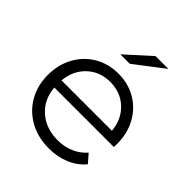

<svg xmlns="http://www.w3.org/2000/svg" viewBox="-200 -866 1005 1005"><g transform="rotate(45 302.0 -363.5)"><path d="M557 -241H117Q123 -159 180 -108.5Q237 -58 324 -58Q373 -58 414 -75.5Q455 -93 485 -127L525 -81Q490 -39 437.5 -17Q385 5 322 5Q241 5 178.5 -29.5Q116 -64 81 -125Q46 -186 46 -263Q46 -340 79.5 -401Q113 -462 171.5 -496Q230 -530 303 -530Q376 -530 434 -496Q492 -462 525 -401.5Q558 -341 558 -263ZM117 -294H490Q483 -372 431.5 -420.5Q380 -469 303 -469Q227 -469 175.5 -420.5Q124 -372 117 -294ZM375 -732H470L308 -608H238Z"/></g></svg>

Font: APTA Sans Regular
Style: Regular
Weight: 400
Version: Version 7.200